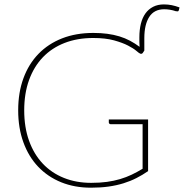

<svg xmlns="http://www.w3.org/2000/svg" viewBox="-20 -864 854 892"><path d="M650.5 -629 643.5 -618.5Q639.5 -612.5 632 -614.5Q627 -616 613.8 -627.5Q600.5 -639 575 -652.2Q549.5 -665.5 509.8 -676.5Q470 -687.5 413 -687.5Q339.5 -687.5 280.2 -664.5Q221 -641.5 179.2 -598Q137.5 -554.5 115 -492.2Q92.5 -430 92.5 -351.5Q92.5 -272.5 115 -210Q137.5 -147.5 178.5 -104Q219.5 -60.5 276.8 -37.5Q334 -14.5 403.5 -14.5Q444 -14.5 476.8 -19Q509.5 -23.5 538 -32Q566.5 -40.5 591.8 -52.5Q617 -64.5 642.5 -80V-287H494Q490.5 -287 488 -289.5Q485.5 -292 485.5 -295V-309H668V-69Q642 -51 614 -36.8Q586 -22.5 553.8 -12.5Q521.5 -2.5 484.2 2.8Q447 8 402.5 8Q326.5 8 264.2 -17.2Q202 -42.5 157.5 -89.2Q113 -136 88.8 -202.5Q64.5 -269 64.5 -351.5Q64.5 -434 88.8 -500.2Q113 -566.5 158.5 -613.5Q204 -660.5 268.5 -685.8Q333 -711 413.5 -711Q448.5 -711 478.5 -707Q508.5 -703 534.8 -695Q561 -687 584 -674.8Q607 -662.5 628.5 -646.5Q627.5 -658 627.5 -668.5Q627.5 -679 627.5 -691Q627.5 -725.5 634.5 -753.8Q641.5 -782 655.8 -801.8Q670 -821.5 691.5 -832.5Q713 -843.5 741.5 -843.5Q760.5 -843.5 777.8 -840Q795 -836.5 814 -829.5L811 -817Q809.5 -811.5 805.5 -811.2Q801.5 -811 796.5 -812Q783.5 -816.5 769.5 -818.8Q755.5 -821 743 -821Q696 -821 673.2 -785.2Q650.5 -749.5 650.5 -687Z"/></svg>

Font: Lato ExtraLight
Style: Regular
Weight: 275
Designer: Lukasz Dziedzic with Adam Twardoch and Botio Nikoltchev
Foundry: tyPoland Lukasz Dziedzic
Version: Version 2.015; 2015-08-06; http://www.latofonts.com/